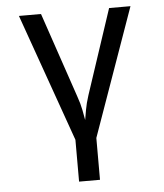

<svg xmlns="http://www.w3.org/2000/svg" viewBox="-52 -596 705 823"><g transform="rotate(-5 300.0 -185.0)"><path d="M255 180V0L60 -550H155L279 -185Q291 -151 296 -124.5Q301 -98 304 -81Q307 -98 311.5 -124.5Q316 -151 327 -185L448 -550H540L345 0V180Z"/></g></svg>

Font: NKDuy Mono
Style: Regular
Weight: 400
Monospace: yes
Designer: NKDuy
Foundry: NKDuy
Version: Version 2.251; ttfautohint (v1.8.4.7-5d5b)